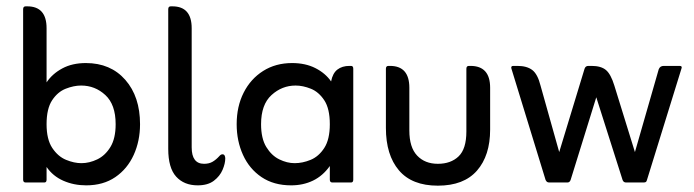

<svg xmlns="http://www.w3.org/2000/svg" viewBox="-20 -576 2189 606"><path d="M127 -49V-9Q127 0 120 0H61Q53 0 53 -9V-547Q53 -556 61 -556H66Q127 -556 127 -487V-316Q145 -343 176.5 -360Q208 -377 251 -377Q329 -377 375.5 -324Q422 -271 422 -184Q422 -131 402 -87Q382 -43 344 -17Q306 9 252 9Q213 9 180 -5.5Q147 -20 127 -49ZM237 -61Q262 -61 287 -73Q312 -85 328.5 -112Q345 -139 345 -184Q345 -246 312.5 -276Q280 -306 236 -306Q213 -306 187.5 -296Q162 -286 144.5 -259.5Q127 -233 127 -184Q127 -136 145 -109Q163 -82 188.5 -71.5Q214 -61 237 -61Z M604 9Q561 9 536 -18.5Q511 -46 511 -106V-547Q511 -556 519 -556H524Q585 -556 585 -487V-111Q585 -59 624 -59Q640 -59 651 -65.5Q662 -72 672 -83Q677 -89 682 -89Q687 -89 689 -85Q691 -81 691 -76Q691 -60 682.5 -40Q674 -20 655 -5.5Q636 9 604 9Z M1021 -52Q999 -21 968 -6Q937 9 899 9Q844 9 805.5 -17Q767 -43 747 -87Q727 -131 727 -184Q727 -240 749 -283.5Q771 -327 810.5 -352Q850 -377 902 -377Q944 -377 975.5 -361Q1007 -345 1025 -319Q1030 -345 1045 -356.5Q1060 -368 1083 -368H1088Q1095 -368 1095 -359V-9Q1095 0 1088 0H1029Q1021 0 1021 -9ZM910 -61Q935 -61 960.5 -71.5Q986 -82 1003.5 -109Q1021 -136 1021 -184Q1021 -233 1003.5 -259.5Q986 -286 961 -296Q936 -306 913 -306Q870 -306 837 -276Q804 -246 804 -184Q804 -139 820.5 -112Q837 -85 861.5 -73Q886 -61 910 -61Z M1362 10Q1280 10 1239 -38.5Q1198 -87 1198 -172V-359Q1198 -368 1206 -368H1211Q1272 -368 1272 -299V-164Q1272 -111 1296.5 -85Q1321 -59 1362 -59Q1403 -59 1427.5 -82.5Q1452 -106 1452 -161V-359Q1452 -368 1460 -368H1465Q1527 -368 1527 -299V-167Q1527 -85 1485.5 -37.5Q1444 10 1362 10Z M1745 -96 1825 -359Q1828 -368 1837 -368H1847Q1877 -368 1892.5 -355Q1908 -342 1919 -306L1984 -96L2059 -357Q2063 -368 2075 -368H2125Q2134 -368 2131 -360L2022 -8Q2021 -4 2019 -2Q2017 0 2011 0H1956Q1948 0 1945 -8L1862 -269L1781 -8Q1778 0 1771 0H1714Q1709 0 1706.5 -2Q1704 -4 1702 -8L1594 -360Q1592 -368 1600 -368H1613Q1643 -368 1660 -355Q1677 -342 1686 -306Z"/></svg>

Font: Zain
Style: Regular
Weight: 400
Designer: Zain,Boutros
Foundry: Mobile Telecommunications Company (Zain), 2024
Version: Version 1.51; ttfautohint (v1.8.4)